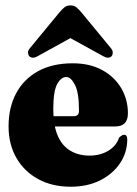

<svg xmlns="http://www.w3.org/2000/svg" viewBox="-20 -698 518 728"><path d="M465 -268Q465 -218.5 416.5 -218.5H188Q200.5 -161.5 234.8 -134.8Q269 -108 319.5 -108Q359.5 -108 390 -126Q420.5 -144 431.5 -176Q442.5 -187 450.5 -187Q462.5 -187 462.5 -169.5Q462.5 -120 435.2 -79.2Q408 -38.5 359.8 -14.2Q311.5 10 248 10Q178 10 125 -18.8Q72 -47.5 42.2 -99.2Q12.5 -151 12.5 -219Q12.5 -290.5 41.2 -344.2Q70 -398 124.2 -428Q178.5 -458 255.5 -458Q320.5 -458 367.2 -432.5Q414 -407 439.5 -364Q465 -321 465 -268ZM182 -282.5Q182 -269.5 183 -257.5H260.5Q279.5 -257.5 279.5 -278.5Q279.5 -346.5 264.2 -376.2Q249 -406 231.5 -406Q211.5 -406 196.8 -379.2Q182 -352.5 182 -282.5ZM402.5 -484.5Q390.5 -473 368.5 -486.5L247 -553.5L125.5 -486.5Q104 -473 91.5 -484.5Q87 -489 86.2 -497.8Q85.5 -506.5 94 -516L204.5 -650Q215 -662.5 224 -670Q233 -677.5 247 -677.5Q261 -677.5 270 -670Q279 -662.5 289.5 -650L400 -516Q408 -506.5 407.5 -497.8Q407 -489 402.5 -484.5Z"/></svg>

Font: Fraunces 144pt S050 Black
Style: Regular
Weight: 900
Version: Version 1.000; ttfautohint (v1.8.3)